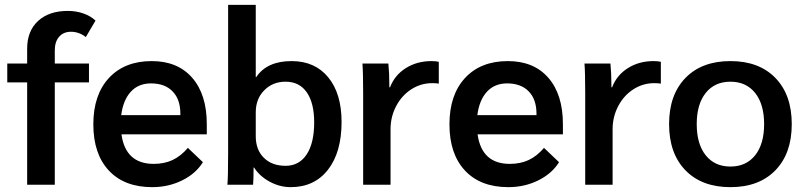

<svg xmlns="http://www.w3.org/2000/svg" viewBox="-20 -762 3319 792"><path d="M92 -422H10V-500H92V-561Q92 -634 137 -675.5Q182 -717 260 -717Q294 -717 324 -706.5Q354 -696 374 -677L334 -609Q322 -619 306 -625Q290 -631 273 -631Q242 -631 224 -610.5Q206 -590 206 -554V-500H347V-422H206V0H92Z M833 -208H481Q498 -86 614 -86Q658 -86 692 -102Q726 -118 755 -152L817 -93Q788 -46 731.5 -18Q675 10 608 10Q493 10 429 -58.5Q365 -127 365 -249Q365 -371 429.5 -440.5Q494 -510 606 -510Q713 -510 773 -441Q833 -372 833 -250ZM724 -293Q724 -352 692 -385Q660 -418 603 -418Q551 -418 519.5 -383.5Q488 -349 480 -287H724Z M1028 -71H1026Q1026 -22 1024 0H918Q921 -30 921 -131V-742H1035V-444H1037Q1081 -510 1183 -510Q1279 -510 1334 -443Q1389 -376 1389 -259Q1389 -134 1333 -62Q1277 10 1179 10Q1134 10 1092.5 -12.5Q1051 -35 1028 -71ZM1276 -257Q1276 -337 1245.5 -381Q1215 -425 1158 -425Q1105 -425 1070 -389.5Q1035 -354 1035 -299V-200Q1035 -144 1068.5 -111Q1102 -78 1158 -78Q1214 -78 1245 -125Q1276 -172 1276 -257Z M1478 -378Q1478 -463 1475 -500H1582Q1586 -461 1586 -412V-402H1589Q1608 -452 1654 -481Q1700 -510 1760 -510Q1778 -510 1790 -507V-417Q1780 -419 1763 -419Q1716 -419 1676.5 -393.5Q1637 -368 1614 -324Q1591 -280 1591 -229V0H1478Z M2302 -208H1950Q1967 -86 2083 -86Q2127 -86 2161 -102Q2195 -118 2224 -152L2286 -93Q2257 -46 2200.5 -18Q2144 10 2077 10Q1962 10 1898 -58.5Q1834 -127 1834 -249Q1834 -371 1898.5 -440.5Q1963 -510 2075 -510Q2182 -510 2242 -441Q2302 -372 2302 -250ZM2193 -293Q2193 -352 2161 -385Q2129 -418 2072 -418Q2020 -418 1988.5 -383.5Q1957 -349 1949 -287H2193Z M2394 -378Q2394 -463 2391 -500H2498Q2502 -461 2502 -412V-402H2505Q2524 -452 2570 -481Q2616 -510 2676 -510Q2694 -510 2706 -507V-417Q2696 -419 2679 -419Q2632 -419 2592.5 -393.5Q2553 -368 2530 -324Q2507 -280 2507 -229V0H2394Z M2740 -250Q2740 -371 2807.5 -440.5Q2875 -510 2993 -510Q3111 -510 3178.5 -440.5Q3246 -371 3246 -250Q3246 -129 3178.5 -59.5Q3111 10 2993 10Q2875 10 2807.5 -59.5Q2740 -129 2740 -250ZM3132 -250Q3132 -332 3095 -378.5Q3058 -425 2993 -425Q2928 -425 2891 -378.5Q2854 -332 2854 -250Q2854 -168 2891 -121.5Q2928 -75 2993 -75Q3058 -75 3095 -121.5Q3132 -168 3132 -250Z"/></svg>

Font: Sarabun SemiBold
Style: Regular
Weight: 600
Designer: Suppakit Chalermlarp | Katatrad Co.,Ltd.
Foundry: Cadson Demak Co.,Ltd.
Version: Version 1.000; ttfautohint (v1.6)